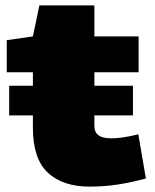

<svg xmlns="http://www.w3.org/2000/svg" viewBox="-20 -682 576 712"><path d="M330 -254V-215Q330 -192 345 -180.5Q360 -169 393 -169Q412 -169 436.5 -172.5Q461 -176 493 -184L521 -20Q465 -5 415 2.5Q365 10 312 10Q213 10 157.5 -41.5Q102 -93 102 -209V-254H14V-364H102V-414H5V-533L102 -547L126 -662H330V-547H494V-414H330V-364H473V-254Z"/></svg>

Font: Georama Extended ExtraBold
Style: Regular
Weight: 800
Width: 7
Designer: Jean-Baptiste Levee
Foundry: Production Type
Version: Version 1.000